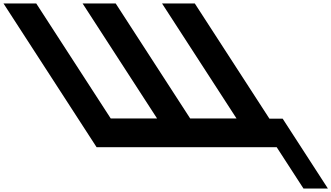

<svg xmlns="http://www.w3.org/2000/svg" viewBox="-487 -845 1902 1102"><path d="M414.6 -165H148.6L-278.9 -825H-466.9L67.5 0H1101.2L1254.9 237.2H1395.1L1135.3 -164H1059.3L631.1 -825H443.1L870.6 -165H604.6L177.1 -825H-12.9Z"/></svg>

Font: Hussar
Style: BdOpOblSeven
Weight: 700
Foundry: Cannot Into Space Fonts
Version: Version 2.00